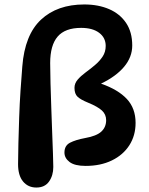

<svg xmlns="http://www.w3.org/2000/svg" viewBox="-20 -740 668 861"><path d="M454 -534Q454 -571 424.5 -593Q395 -615 344 -615Q272 -615 238.5 -576Q205 -537 205 -457Q205 -419 206.5 -366.5Q208 -314 210 -256.5Q212 -199 214 -145.5Q216 -92 217.5 -51Q219 -10 219 9Q219 47 200 74Q181 101 143 101Q106 101 83.5 74Q61 47 61 -4Q61 -43 62.5 -97.5Q64 -152 66 -213Q68 -274 72 -333.5Q76 -393 80 -442Q91 -584 164 -652Q237 -720 358 -720Q421 -720 469.5 -699Q518 -678 545.5 -637Q573 -596 573 -536Q573 -484 536.5 -440.5Q500 -397 433 -365Q510 -338 549 -296Q588 -254 588 -189Q588 -132 560 -88.5Q532 -45 481.5 -20.5Q431 4 364 4Q315 4 292 -13.5Q269 -31 269 -56Q269 -87 294 -100Q319 -113 362 -121Q413 -130 434.5 -150Q456 -170 456 -201Q456 -227 437 -244.5Q418 -262 374 -280Q342 -293 328 -306Q314 -319 314 -346Q314 -366 328 -382.5Q342 -399 363 -414.5Q384 -430 405 -447.5Q426 -465 440 -486Q454 -507 454 -534Z"/></svg>

Font: DynaPuff
Style: Regular
Weight: 400
Designer: Toshi Omagari, Jennifer Daniel
Foundry: Google Fonts
Version: Version 2.000